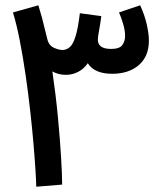

<svg xmlns="http://www.w3.org/2000/svg" viewBox="-20 -702 612 726"><path d="M215 -4 117 4Q117 -12 114.5 -53.5Q112 -95 107 -154Q102 -213 94.5 -280.5Q87 -348 77 -417Q67 -486 55 -547.5Q43 -609 29 -655L125 -682Q132 -660 138.5 -636Q145 -612 151 -586L160 -550Q166 -529 184.5 -521Q203 -513 216 -513Q231 -513 243.5 -523.5Q256 -534 265.5 -564Q275 -594 282 -652L363 -641Q360 -616 355 -589Q350 -562 350 -552Q350 -517 400 -517Q432 -517 442.5 -531.5Q453 -546 453 -566Q453 -587 445.5 -612Q438 -637 430 -655L510 -682Q527 -645 535 -609.5Q543 -574 543 -548Q543 -489 505 -456Q467 -423 404 -423Q337 -423 312 -463Q297 -441 275 -430Q253 -419 229 -419Q201 -419 178 -432Q191 -344 199 -259Q207 -174 211 -106.5Q215 -39 215 -4Z"/></svg>

Font: Noto Sans Arabic Med
Style: Regular
Weight: 500
Designer: Monotype Design Team, Nadine Chahine, Nizar Qandah and Khaled Hosny
Foundry: Monotype Imaging Inc.
Version: Version 2.012; ttfautohint (v1.8.4.7-5d5b)